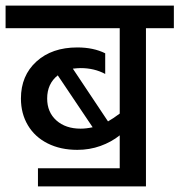

<svg xmlns="http://www.w3.org/2000/svg" viewBox="-30 -668 643 688"><path d="M593 -567H493V0H106V-65H399V-183Q369 -159 330 -145Q291 -131 247 -131Q187 -131 141 -154Q95 -177 70 -219Q45 -261 45 -315Q45 -397 100.5 -447.5Q156 -498 247 -498Q305 -498 347 -477V-403Q308 -424 259 -424Q249 -424 231 -422L357 -233Q375 -243 399 -261V-567H-10V-648H593ZM259 -207Q279 -207 302 -212L177 -398Q139 -368 139 -315Q139 -266 172 -236.5Q205 -207 259 -207Z"/></svg>

Font: Madhuban
Style: Regular
Weight: 400
Designer: jaikishan Patel
Foundry: MagicType
Version: Version 1.000